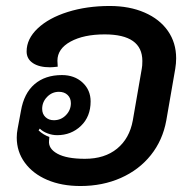

<svg xmlns="http://www.w3.org/2000/svg" viewBox="-20 -613 634 642"><path d="M36 -153Q36 -168 39 -183L50 -242Q60 -301 95.5 -331.5Q131 -362 187 -362Q229 -362 256 -337Q283 -312 283 -274Q283 -223 250.5 -192Q218 -161 171 -161Q155 -161 139 -167Q123 -173 113 -183L109 -177Q125 -162 145 -155L144 -143Q141 -116 172 -99Q203 -82 264 -82Q330 -82 371.5 -116Q413 -150 424 -210L454 -383Q456 -392 456 -409Q456 -498 330 -498Q260 -498 216 -474Q172 -450 172 -410L173 -390Q155 -388 147 -388Q111 -388 90 -402Q69 -416 69 -441Q69 -483 106 -518Q143 -553 206.5 -573Q270 -593 347 -593Q413 -593 463.5 -571Q514 -549 541.5 -509.5Q569 -470 569 -418Q569 -401 566 -383L536 -210Q524 -144 484.5 -94.5Q445 -45 384 -18Q323 9 249 9Q186 9 138 -11.5Q90 -32 63 -69Q36 -106 36 -153ZM217 -268Q217 -285 206 -295.5Q195 -306 177 -306Q154 -306 137.5 -289Q121 -272 121 -249Q121 -232 132 -221.5Q143 -211 160 -211Q184 -211 200.5 -228Q217 -245 217 -268Z"/></svg>

Font: K2D SemiBold
Style: Italic
Weight: 600
Italic angle: -10°
Designer: Katatrad Aksorn Co.,Ltd.
Foundry: Cadson Demak Co.,Ltd.
Version: Version 1.000; ttfautohint (v1.6)